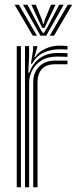

<svg xmlns="http://www.w3.org/2000/svg" viewBox="-20 -796 327 816"><path d="M86.2 0V-600H103.5L103.8 -558L100 -486.8H104.2Q120 -528.5 150.5 -549.6Q181 -570.8 225.8 -570.8Q237 -570.8 248.8 -570.5Q260.5 -570.2 266.8 -569.8V-554.2Q259.8 -554.8 247.1 -555.1Q234.5 -555.5 222.8 -555.5Q182.8 -555.5 156.2 -539Q129.8 -522.5 116.8 -497.1Q103.8 -471.8 103.8 -445V0ZM51.2 0V-600H68.8V0ZM121.2 0V-446.5Q121.2 -487 146 -512.8Q170.8 -538.5 215.5 -538.5Q228.5 -538.5 241.6 -538.5Q254.8 -538.5 266.8 -538.5V-523Q255 -523 241.4 -523Q227.8 -523 215.5 -523Q176 -523 157.8 -502.2Q139.5 -481.5 139.5 -447.8V0ZM111.5 -525 120.8 -585.5V-600H138.5V-595.8L126.5 -553.8H129.8Q145.2 -577 173.9 -589.5Q202.5 -602 233 -602Q240.2 -602 248.9 -601.6Q257.5 -601.2 266.8 -600.5V-585.2Q258.8 -586 250.6 -586.2Q242.5 -586.5 234.2 -586.5Q194.8 -586.5 164.8 -572.1Q134.8 -557.8 116.2 -525ZM42 -776H60.2L137 -644.5H119.2ZM77.8 -776H96.8L146.8 -681.2L161.8 -656.2H166.8L181.8 -681.2L231.8 -776H250.8L176.5 -644.5H152ZM113.2 -776H132L158.8 -710.5L162.8 -694.5H165.8L169.8 -710.5L197 -776H216L179.8 -699.8L169.5 -677.5H159.2L148.8 -699.8ZM268.2 -776H286.8L209.5 -644.5H191.5Z"/></svg>

Font: Big Shoulders Inline Display Thin SemiBold
Style: Regular
Weight: 600
Version: Version 2.002